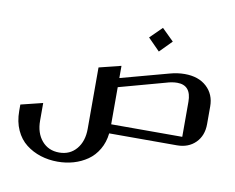

<svg xmlns="http://www.w3.org/2000/svg" viewBox="-82 -692 1210 990"><g transform="rotate(10 522.5 -197.0)"><path d="M693.8 -584 755.9 -522.9 693.8 -460 631.8 -522.9ZM869.1 0H515.1Q509.8 47.4 488 84.5Q466.3 121.6 433.3 144.3Q400.4 167 360.8 178.5Q321.3 189.9 277.8 189.9Q230.5 189.9 188.2 176.5Q146 163.1 112.1 136.7Q78.1 110.4 58.1 66.7Q38.1 22.9 38.1 -33.2V-66.9L152.8 -95.2V-2.9Q152.8 62 187 102.1Q221.2 142.1 277.8 142.1Q334 142.1 367.9 101.8Q401.9 61.5 401.9 -3.9V-325.2L517.1 -354V-290L768.1 -357.9Q808.1 -369.1 846.2 -369.1Q918.5 -369.1 961.2 -329.8Q1003.9 -290.5 1003.9 -227.1V-134.8Q1003.9 -74.2 966.8 -37.1Q929.7 0 869.1 0ZM517.1 -47.9H889.2V-231Q889.2 -317.9 815.9 -317.9Q789.1 -317.9 757.8 -308.1L517.1 -242.2Z"/></g></svg>

Font: Wesal
Style: Regular
Weight: 500
Designer: Ahmed zaza
Foundry: Ahmed zaza
Version: Version 2.01